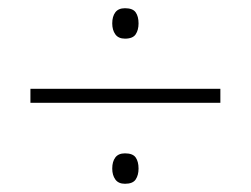

<svg xmlns="http://www.w3.org/2000/svg" viewBox="-20 -586 610 467"><path d="M284 -492Q268 -492 260.5 -502.5Q253 -513 253 -529Q253 -546 260.5 -556Q268 -566 284 -566Q303 -566 310 -556Q317 -546 317 -529Q317 -513 310 -502.5Q303 -492 284 -492ZM54 -336V-370H516V-336ZM284 -139Q268 -139 260.5 -149.5Q253 -160 253 -176Q253 -193 260.5 -203Q268 -213 284 -213Q303 -213 310 -203Q317 -193 317 -176Q317 -160 310 -149.5Q303 -139 284 -139Z"/></svg>

Font: Noto Sans Gujarati UI ExtraLight
Style: Regular
Weight: 200
Designer: Jelle Bosma - Monotype Design Team, Universal Thirst
Foundry: Monotype Imaging Inc.
Version: Version 2.106; ttfautohint (v1.8.4.7-5d5b)